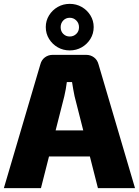

<svg xmlns="http://www.w3.org/2000/svg" viewBox="-25 -974 719 994"><path d="M421 -690Q444 -690 461.5 -677Q479 -664 485 -641L674 0H482L361 -476Q357 -493 354 -512.5Q351 -532 348 -549H321Q319 -532 315.5 -512.5Q312 -493 308 -476L187 0H-5L184 -641Q190 -664 207.5 -677Q225 -690 248 -690ZM516 -299V-164H153V-299ZM336 -954Q370 -954 398 -938Q426 -922 443 -894.5Q460 -867 460 -834Q460 -800 443 -772.5Q426 -745 398 -729Q370 -713 336 -713Q302 -713 274 -729Q246 -745 229 -772.5Q212 -800 212 -834Q212 -867 229 -894.5Q246 -922 274 -938Q302 -954 336 -954ZM336 -882Q316 -882 302.5 -868Q289 -854 289 -833Q289 -812 302.5 -798.5Q316 -785 336 -785Q356 -785 370 -798.5Q384 -812 384 -833Q384 -854 370 -868Q356 -882 336 -882Z"/></svg>

Font: Exo 2 ExtraBold
Style: Regular
Weight: 800
Designer: Natanael Gama
Foundry: Natanael Gama
Version: Version 2.010